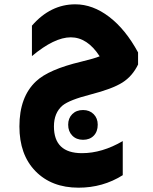

<svg xmlns="http://www.w3.org/2000/svg" viewBox="-20 -495 710 890"><path d="M549 317Q457 375 344 375Q219 375 144 298Q70 222 70 91Q70 -46 147 -118Q205 -173 356 -209Q418 -224 442 -234Q385 -322 308 -322Q232 -322 128 -235V-376Q214 -475 329 -475Q410 -475 486 -417Q562 -359 620 -252V-196Q594 -142 547.5 -112.5Q501 -83 400 -57Q302 -32 270 -6Q230 28 230 91Q230 215 360 215Q453 215 549 159ZM365 153Q334 153 315 133.5Q296 114 296 83Q296 53 315 34Q334 15 365 15Q395 15 414 34Q433 53 433 83Q433 115 414.5 134Q396 153 365 153Z"/></svg>

Font: Tajawal Black
Style: Regular
Weight: 900
Designer: Boutros Fonts
Foundry: Created by Boutros International 2017
Version: Version 1.700